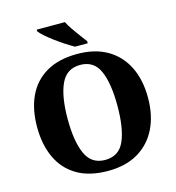

<svg xmlns="http://www.w3.org/2000/svg" viewBox="-133 -1044 1070 1166"><g transform="rotate(-15 402.5 -460.5)"><path d="M403 10Q286 10 208.5 -36Q131 -82 92.5 -165Q54 -248 54 -359Q54 -470 92.5 -552Q131 -634 209 -679.5Q287 -725 404 -725Q515 -725 592.5 -679.5Q670 -634 710.5 -551.5Q751 -469 751 -358Q751 -247 710.5 -164.5Q670 -82 592.5 -36Q515 10 403 10ZM403 -59Q490 -59 524.5 -138Q559 -217 559 -358Q559 -499 524.5 -577.5Q490 -656 404 -656Q318 -656 282 -577.5Q246 -499 246 -358Q246 -217 281.5 -138Q317 -59 403 -59ZM403 -771Q378 -785 348 -804.5Q318 -824 288.5 -846Q259 -868 236.5 -888Q214 -908 205 -921V-931H382Q393 -909 411.5 -882Q430 -855 449.5 -829Q469 -803 483 -784V-771Z"/></g></svg>

Font: Noto Serif ExtraBold
Style: Regular
Weight: 800
Designer: Monotype Design Team
Foundry: Monotype Imaging Inc.
Version: Version 2.014